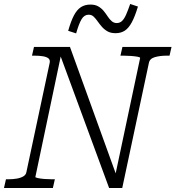

<svg xmlns="http://www.w3.org/2000/svg" viewBox="-39 -946 883 966"><path d="M-19 0 -9 -44H2Q26 -44 46 -47.5Q66 -51 79 -59Q92 -67 94 -81L211 -630Q214 -645 204.5 -652.5Q195 -660 176.5 -663Q158 -666 133 -666H122L132 -710H313L548 -60L539 -55L666 -654Q667 -658 653.5 -660.5Q640 -663 620 -664.5Q600 -666 581 -666H567L577 -710H824L814 -666H802Q766 -666 740 -658.5Q714 -651 710 -629L576 0H510L257 -687L272 -688L139 -56Q138 -53 151.5 -50Q165 -47 185 -45.5Q205 -44 223 -44H237L227 0ZM542 -779Q518 -779 501.5 -788.5Q485 -798 473 -812Q461 -826 451.5 -839.5Q442 -853 432 -862.5Q422 -872 407 -872Q385 -872 371.5 -849.5Q358 -827 344 -778L304 -791Q318 -840 333 -868.5Q348 -897 368 -910Q388 -923 416 -923Q440 -923 456 -913.5Q472 -904 483 -890.5Q494 -877 503 -863Q512 -849 523 -839.5Q534 -830 548 -830Q564 -830 575 -840.5Q586 -851 595.5 -872.5Q605 -894 616 -926L655 -913Q640 -863 624 -833.5Q608 -804 588.5 -791.5Q569 -779 542 -779Z"/></svg>

Font: Roboto Serif 20pt ExtraLight
Style: Italic
Weight: 250
Italic angle: -10°
Version: Version 1.007